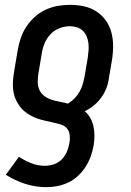

<svg xmlns="http://www.w3.org/2000/svg" viewBox="-20 -548 540 791"><path d="M171 223Q125 223 82.5 209Q40 195 4 172L58 98Q81 113 108 124Q135 135 165 135Q183 135 201.5 129Q220 123 234 109Q248 95 255.5 77Q263 59 266 41Q269 24 267 7.5Q265 -9 255 -20Q245 -31 229.5 -35.5Q214 -40 198 -43.5Q182 -47 166.5 -50.5Q151 -54 136 -59Q121 -64 107.5 -71.5Q94 -79 82 -88.5Q70 -98 61 -110.5Q52 -123 45.5 -137Q39 -151 36 -166.5Q33 -182 33 -198.5Q33 -215 35 -231.5Q37 -248 40 -265L53 -341Q57 -366 65.5 -391Q74 -416 88.5 -438Q103 -460 123.5 -478.5Q144 -497 168 -508Q192 -519 217.5 -523.5Q243 -528 268 -528Q298 -528 326 -522Q354 -516 377 -501Q400 -486 416 -463.5Q432 -441 439 -414Q446 -387 446 -357.5Q446 -328 441 -299L428 -222Q425 -201 417 -181.5Q409 -162 396 -144.5Q383 -127 366 -113Q349 -99 329 -90Q343 -78 352 -62Q361 -46 365 -27.5Q369 -9 369 10.5Q369 30 366 50Q362 73 354 95.5Q346 118 333 138.5Q320 159 302 176Q284 193 262 203.5Q240 214 217 218.5Q194 223 171 223ZM260 -121Q275 -130 287.5 -143Q300 -156 308.5 -171.5Q317 -187 321.5 -203.5Q326 -220 329 -236L342 -313Q344 -328 345 -343Q346 -358 344 -372Q342 -386 336.5 -399Q331 -412 321 -421.5Q311 -431 297 -435.5Q283 -440 268 -440Q247 -440 225.5 -432Q204 -424 188 -407Q172 -390 163.5 -369Q155 -348 152 -327L139 -250Q136 -232 135.5 -213.5Q135 -195 141.5 -179.5Q148 -164 161.5 -153.5Q175 -143 191.5 -137.5Q208 -132 225.5 -129Q243 -126 260 -121Z"/></svg>

Font: Iosevka SS04 Semibold Oblique
Style: Regular
Weight: 600
Italic angle: -9°
Monospace: yes
Designer: Belleve Invis
Foundry: Belleve Invis
Version: Version 19.0.0; ttfautohint (v1.8.4)